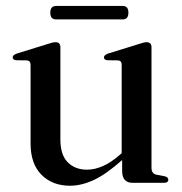

<svg xmlns="http://www.w3.org/2000/svg" viewBox="-20 -598 596 628"><path d="M80 -129V-385.5Q80 -399.5 68 -400.5L32 -401Q21.5 -402.5 21.5 -410.5Q21.5 -417.5 34 -422.5L134 -453.5Q153 -460 161.5 -460Q177.5 -460 177.5 -443.5V-142Q177.5 -91.5 201.5 -67.2Q225.5 -43 265 -43Q289.5 -43 316.5 -54.8Q343.5 -66.5 373 -92.5L378 -97V-385.5Q378 -399.5 366.5 -400.5L330 -401Q320 -402.5 320 -410.5Q320 -417.5 332.5 -422.5L432.5 -453.5Q451 -460 459.5 -460Q475.5 -460 475.5 -443.5V-49Q475.5 -30 492 -26.5L518.5 -21.5Q530.5 -18.5 530.5 -10.5Q530.5 0 516.5 0H414Q379.5 0 379.5 -39V-74.5Q326.5 -27.5 286.2 -9Q246 9.5 209 9.5Q151.5 9.5 115.8 -26.2Q80 -62 80 -129ZM144.5 -556.5Q144.5 -578.5 163.5 -578.5H381.5Q400 -578.5 400 -556.5Q400 -534.5 381.5 -534.5H163.5Q144.5 -534.5 144.5 -556.5Z"/></svg>

Font: Fraunces 72pt
Style: Regular
Weight: 400
Version: Version 1.000;[0bf87f6ff]